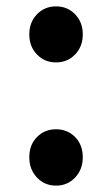

<svg xmlns="http://www.w3.org/2000/svg" viewBox="-20 -569 351 603"><path d="M156 -373Q120 -373 96 -398Q72 -423 72 -461Q72 -499 96 -524Q120 -549 156 -549Q192 -549 216 -524Q240 -499 240 -461Q240 -423 216 -398Q192 -373 156 -373ZM156 14Q120 14 96 -11.5Q72 -37 72 -75Q72 -114 96 -138.5Q120 -163 156 -163Q192 -163 216 -138.5Q240 -114 240 -75Q240 -37 216 -11.5Q192 14 156 14Z"/></svg>

Font: Noto Sans TC Thin SemiBold
Style: Regular
Weight: 600
Version: Version 2.004-H2;hotconv 1.0.118;makeotfexe 2.5.65603